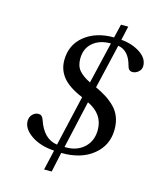

<svg xmlns="http://www.w3.org/2000/svg" viewBox="-125 -829 836 1024"><g transform="rotate(15 293.0 -317.0)"><path d="M65.9 -120.1Q66.4 -141.6 80.6 -155.8Q94.7 -169.9 112.8 -169.9Q133.3 -169.9 141.1 -146Q173.8 -46.9 250 -37.1L314 -315.9Q237.3 -347.7 204.1 -388.2Q170.9 -428.7 170.9 -481.9Q170.9 -567.4 234.1 -618.2Q297.4 -668.9 396 -668L414.1 -743.2H454.1L437 -666Q499 -660.6 542.7 -631.3Q586.4 -602.1 585.9 -560.1Q585.4 -540.5 570.3 -527.8Q555.2 -515.1 538.1 -515.1Q516.1 -515.1 509.8 -541Q489.3 -621.6 429.2 -630.9L372.1 -386.2Q406.7 -370.1 431.6 -354.2Q456.5 -338.4 479.5 -315.7Q502.4 -293 514.2 -262.7Q525.9 -232.4 525.9 -194.8Q525.9 -106.9 459.2 -52.7Q392.6 1.5 283.2 0L259.8 108.9H217.8L243.2 -2Q165 -6.8 115 -41.7Q64.9 -76.7 65.9 -120.1ZM251 -512.2Q251 -471.7 271.5 -447.8Q292 -423.8 334 -402.8L388.2 -632.8Q325.7 -632.8 288.3 -600.3Q251 -567.9 251 -512.2ZM292 -35.2Q357.9 -32.7 398.9 -69.8Q439.9 -106.9 439.9 -168.9Q439.9 -255.9 351.1 -297.9Z"/></g></svg>

Font: Linguistics Pro
Style: Italic
Weight: 400
Italic angle: -12°
Designer: Stefan Peev, Context Ltd
Foundry: Stefan Peev, Context Ltd
Version: Version 001.000